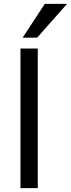

<svg xmlns="http://www.w3.org/2000/svg" viewBox="-20 -978 369 998"><path d="M86.4 0V-725.6H176.3V0ZM97.7 -782.2 212.9 -958H328.6L172.9 -782.2Z"/></svg>

Font: Muli
Style: Regular
Weight: 400
Designer: Vernon Adams
Foundry: newtypography
Version: Version 2; ttfautohint (v1.00rc1.6-4cba) -l 8 -r 50 -G 200 -